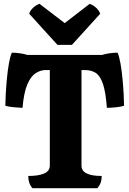

<svg xmlns="http://www.w3.org/2000/svg" viewBox="-20 -986 678 1006"><path d="M150 0Q128 -25 128 -64Q182 -64 211.5 -77Q241 -90 241 -118V-619H219Q193 -619 167.5 -603Q142 -587 123.5 -544.5Q105 -502 98 -421Q86 -422 68 -423Q50 -424 33.5 -426.5Q17 -429 8 -432Q8 -453 10 -491Q12 -529 16 -572Q20 -615 26.5 -652.5Q33 -690 42 -710Q60 -710 83 -707Q106 -704 124 -698H514Q533 -704 555 -707Q577 -710 596 -710Q605 -690 611.5 -652.5Q618 -615 622 -572Q626 -529 628 -491Q630 -453 630 -432Q617 -427 588.5 -424Q560 -421 540 -421Q534 -502 520 -544.5Q506 -587 483 -603Q460 -619 424 -619H407V-118Q407 -64 513 -64Q513 -25 490 0ZM281 -751 133 -914Q138 -931 153 -945Q168 -959 187 -966L319 -865L450 -966Q469 -959 484 -945Q499 -931 505 -914L357 -751Z"/></svg>

Font: Calistoga
Style: Regular
Weight: 400
Designer: Yvonne Schuttler, Eben Sorkin
Foundry: www.sorkintype.com
Version: Version 1.010; ttfautohint (v1.8.4.7-5d5b)